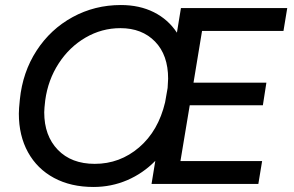

<svg xmlns="http://www.w3.org/2000/svg" viewBox="-20 -732 1168 764"><path d="M55 -280Q55 -298 59 -336Q70 -445 125.5 -530.5Q181 -616 269 -664Q357 -712 461 -712Q535 -712 592 -683.5Q649 -655 684 -602L700 -700H1123L1108 -609H784L750 -403H1040L1026 -313H735L698 -91H1023L1008 0H583L598 -92Q549 -42 486 -15Q423 12 352 12Q262 12 195 -24Q128 -60 91.5 -126Q55 -192 55 -280ZM156 -285Q156 -192 210 -136Q264 -80 357 -80Q457 -80 533.5 -145.5Q610 -211 637 -325L647 -382Q649 -408 649 -419Q649 -513 597 -566.5Q545 -620 459 -620Q385 -620 320.5 -582.5Q256 -545 213.5 -479.5Q171 -414 160 -333Q156 -299 156 -285Z"/></svg>

Font: Oak Sans Medium
Style: Italic
Weight: 500
Italic angle: -9.49998°
Foundry: Erik Kennedy, Walven
Version: Version 1.000